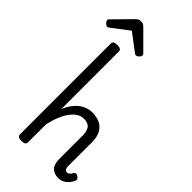

<svg xmlns="http://www.w3.org/2000/svg" viewBox="-426 -1355 1457 1457"><g transform="rotate(45 302.5 -626.0)"><path d="M539 17Q516 17 498 10Q480 3 467.5 -10Q455 -23 449 -43Q443 -63 443 -90V-343Q443 -390 424 -415Q405 -440 359 -440Q331 -440 305.5 -424.5Q280 -409 257.5 -379.5Q235 -350 217 -307Q199 -264 186 -207V-11Q186 2 175 8.5Q164 15 143 15Q121 15 110.5 8.5Q100 2 100 -11V-989Q100 -1002 110.5 -1008.5Q121 -1015 143 -1015Q164 -1015 175 -1008.5Q186 -1002 186 -989V-372Q204 -412 225 -440Q246 -468 270.5 -485.5Q295 -503 320.5 -511Q346 -519 371 -519Q416 -519 452 -503Q488 -487 508.5 -450.5Q529 -414 529 -352V-101Q529 -87 532 -78Q535 -69 541 -64.5Q547 -60 556 -60Q565 -60 571.5 -64Q578 -68 584.5 -76Q591 -84 598 -96Q605 -103 614 -103Q623 -103 633 -95Q645 -88 648 -78.5Q651 -69 645 -58Q634 -35 618 -18Q602 -1 582 8Q562 17 539 17ZM-10 -1058Q-20 -1058 -32.5 -1070Q-45 -1082 -45 -1092Q-45 -1095 -45 -1099Q-45 -1103 -39 -1108L100 -1249Q107 -1256 116 -1262.5Q125 -1269 144 -1269Q163 -1269 171.5 -1262.5Q180 -1256 187 -1249L328 -1108Q333 -1103 333.5 -1099Q334 -1095 334 -1092Q334 -1082 321.5 -1070Q309 -1058 299 -1058Q292 -1058 287 -1061.5Q282 -1065 274 -1071L144 -1169L15 -1071Q8 -1065 2 -1061.5Q-4 -1058 -10 -1058Z"/></g></svg>

Font: Playwrite PE
Style: Regular
Weight: 400
Designer: Veronika Burian, José Scaglione
Foundry: TypeTogether
Version: Version 1.002